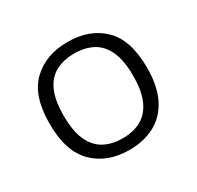

<svg xmlns="http://www.w3.org/2000/svg" viewBox="-106 -868 710 692"><g transform="rotate(-30 249.0 -521.5)"><path d="M249.5 -297.5Q158.5 -297.5 102.5 -352.5Q46.5 -407.5 46.5 -523Q46.5 -639 102.5 -692.8Q158.5 -746.5 249.5 -746.5Q340.5 -746.5 396.2 -692.8Q452 -639 452 -523Q452 -446 426.5 -396Q401 -346 355.5 -321.8Q310 -297.5 249.5 -297.5ZM249.5 -346Q293 -346 325.5 -363.5Q358 -381 376 -419.8Q394 -458.5 394 -523Q394 -587.5 376 -626Q358 -664.5 325.5 -681.5Q293 -698.5 249.5 -698.5Q205.5 -698.5 173 -681.5Q140.5 -664.5 122.8 -626Q105 -587.5 105 -523Q105 -458.5 122.8 -419.8Q140.5 -381 173 -363.5Q205.5 -346 249.5 -346Z"/></g></svg>

Font: Encode Sans SemiExpanded Light
Style: Regular
Weight: 300
Width: 6
Designer: Multiple Designers
Foundry: Impallari Type
Version: Version 3.002